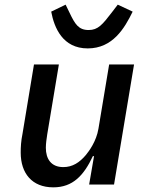

<svg xmlns="http://www.w3.org/2000/svg" viewBox="-20 -793 640 825"><path d="M363 0H470L556 -516H449L403 -240C394 -185 362 -143 349 -127C322 -95 292 -75 252 -75C199 -75 177 -111 177 -158C177 -175 180 -197 183 -216L233 -516H126L77 -220C70 -185 69 -161 69 -137C69 -49 117 12 209 12C293 12 340 -39 379 -122H384ZM357 -585C464 -585 515 -671 550 -743L486 -773L460 -739C420 -687 401 -664 361 -664C317 -664 302 -690 279 -738L262 -773L200 -743C213 -674 249 -585 357 -585Z"/></svg>

Font: IBM Mono Medium
Style: Italic
Weight: 500
Italic angle: -9°
Monospace: yes
Designer: Mike Abbink, Paul van der Laan, Pieter van Rosmalen
Foundry: Bold Monday
Version: Version 2.3